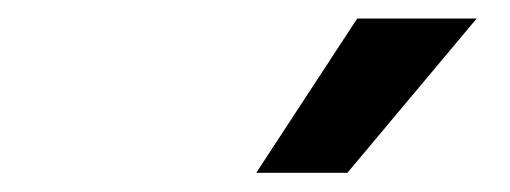

<svg xmlns="http://www.w3.org/2000/svg" viewBox="-20 -799 537 202"><path d="M249.6 -617.2H345.5L481.5 -779.5H355.8Z"/></svg>

Font: Margiela Sans Semi Bold
Style: Italic
Weight: 600
Italic angle: -9.39999°
Designer: Stefan Endress, Andreas Faust
Version: Version 1.100;FEAKit 1.0